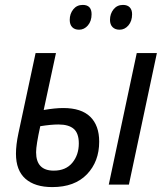

<svg xmlns="http://www.w3.org/2000/svg" viewBox="-20 -752 676 782"><path d="M45 -126Q45 -162 55 -209L125 -536H208L158 -304Q204 -312 238 -312Q311 -312 347.5 -276.5Q384 -241 384 -175Q384 -94 334 -42Q284 10 193 10Q122 10 83.5 -24Q45 -58 45 -126ZM537 -536H619L505 0H423ZM301 -168Q301 -209 280.5 -227Q260 -245 218 -245Q188 -245 144 -238Q127 -161 127 -132Q127 -57 199 -57Q248 -57 274.5 -89Q301 -121 301 -168ZM264 -671Q264 -696 278.5 -714Q293 -732 317 -732Q353 -732 353 -694Q353 -666 338 -648.5Q323 -631 302 -631Q284 -631 274 -641.5Q264 -652 264 -671ZM428 -671Q428 -696 442.5 -714Q457 -732 481 -732Q499 -732 508.5 -722Q518 -712 518 -694Q518 -666 503 -648.5Q488 -631 467 -631Q449 -631 438.5 -641.5Q428 -652 428 -671Z"/></svg>

Font: Noto Sans UI Narrow
Style: Italic
Weight: 400
Width: 4
Italic angle: -12°
Designer: Monotype Design Team
Foundry: Monotype Imaging Inc.
Version: Version 1.001